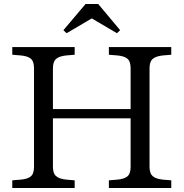

<svg xmlns="http://www.w3.org/2000/svg" viewBox="-20 -934 912 954"><path d="M521 0V-38L545 -40Q583 -42 600.5 -50Q618 -58 623.5 -72Q629 -86 629 -107V-593Q629 -614 623.5 -628Q618 -642 600.5 -650Q583 -658 545 -660L521 -662V-700H831V-662L807 -660Q771 -658 753 -650Q735 -642 729 -628Q723 -614 723 -593V-107Q723 -86 729 -72Q735 -58 753 -50Q771 -42 807 -40L831 -38V0ZM41 0V-38L65 -40Q103 -42 120.5 -50Q138 -58 143.5 -72Q149 -86 149 -107V-593Q149 -614 143.5 -628Q138 -642 120.5 -650Q103 -658 65 -660L41 -662V-700H351V-662L327 -660Q291 -658 273 -650Q255 -642 249 -628Q243 -614 243 -593V-107Q243 -86 249 -72Q255 -58 273 -50Q291 -42 327 -40L351 -38V0ZM199 -346V-392H663V-346ZM311 -769 295 -784 405 -914H468L577 -784L561 -769L437 -842H435Z"/></svg>

Font: Hedvig Letters Serif
Style: Regular
Weight: 400
Designer: Alexander Örn & Tor Weibull
Foundry: Kanon Foundry
Version: Version 1.000